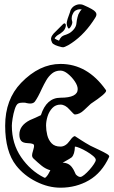

<svg xmlns="http://www.w3.org/2000/svg" viewBox="-20 -860 528 892"><path d="M261 12Q204 12 147.5 -16.5Q91 -45 55 -91Q4 -156 4 -276Q4 -398 78 -475Q163 -563 261 -563Q386 -563 471 -443Q473 -441 473 -438Q473 -425 402 -378L370 -348Q350 -329 328 -328Q323 -328 303 -351Q283 -374 261 -374Q238 -374 223 -358Q208 -342 201 -319.5Q194 -297 194 -277Q194 -255 199.5 -232.5Q205 -210 219.5 -194.5Q234 -179 261 -179Q285 -179 304 -206Q321 -230 329 -227Q340 -220 357.5 -208.5Q375 -197 400 -183Q421 -173 442 -163Q463 -153 476.5 -145Q490 -137 487 -131Q453 -57 393.5 -22.5Q334 12 261 12ZM188 -34Q192 -34 198 -42Q203 -48 206.5 -55Q210 -62 214 -69Q192 -75 173.5 -90Q155 -105 135 -124Q129 -130 129 -139Q129 -146 134 -161.5Q139 -177 138 -185Q138 -194 108 -195Q86 -196 78 -206Q70 -216 70 -235Q70 -277 119 -302Q132 -307 144.5 -313Q157 -319 170 -325Q196 -406 261 -406Q341 -406 341 -446Q341 -462 327.5 -482Q314 -502 295.5 -517Q277 -532 261 -532Q238 -532 222 -519Q206 -506 195 -487Q184 -468 175 -449Q156 -407 142 -388Q135 -379 120 -379Q117 -379 113 -379.5Q109 -380 104 -381Q98 -383 93 -383Q88 -383 83 -383Q71 -383 64 -379Q55 -373 48.5 -352.5Q42 -332 38.5 -309.5Q35 -287 35 -276Q35 -193 78 -130Q121 -67 185 -35Q186 -35 186.5 -34.5Q187 -34 188 -34ZM353 -38Q360 -38 372 -48Q384 -58 396 -71.5Q408 -85 416.5 -98Q425 -111 425 -117Q425 -125 412.5 -135.5Q400 -146 383 -156Q366 -166 350.5 -172.5Q335 -179 328 -179Q327 -143 313 -129Q312 -128 301.5 -121.5Q291 -115 271 -104Q301 -104 317 -79Q322 -72 325 -65Q328 -58 332 -50Q343 -38 353 -38ZM267 -641Q228 -650 222 -662Q217 -672 217 -680Q217 -683 219 -689Q223 -697 229 -704Q237 -712 248.5 -723.5Q260 -735 273 -748Q278 -753 281 -751Q286 -749 286 -742Q286 -735 282 -727Q279 -720 272.5 -714Q266 -708 260 -704Q247 -697 242 -692Q237 -687 235 -684Q235 -683 234.5 -683Q234 -683 234 -682Q234 -680 243 -676L254 -671Q259 -682 265.5 -688.5Q272 -695 294 -702Q310 -708 324 -725Q334 -738 335 -751Q337 -769 340 -779.5Q343 -790 344 -793Q352 -810 360 -816Q357 -817 351 -817Q342 -817 332.5 -812Q323 -807 318 -795Q315 -789 314 -784Q313 -779 313 -774Q313 -771 313.5 -768Q314 -765 315 -762Q316 -760 316 -757Q316 -752 313 -744Q302 -721 296 -730Q290 -741 290 -752Q290 -757 291.5 -762Q293 -767 294 -772Q301 -791 304.5 -801.5Q308 -812 308 -813Q315 -827 327 -833.5Q339 -840 351 -840Q362 -840 369 -836Q415 -816 423 -805Q428 -800 428 -793Q428 -788 425 -782Q424 -780 420.5 -774.5Q417 -769 411 -760Q362 -688 297 -650Q289 -646 281.5 -642.5Q274 -639 267 -641ZM308 -813Q308 -813 308 -813Q308 -813 308 -813Z"/></svg>

Font: Moo Lah Lah
Style: Regular
Weight: 400
Designer: Robert E. Leuschke
Foundry: Robert E. Leuschke
Version: Version 1.010; ttfautohint (v1.8.3)